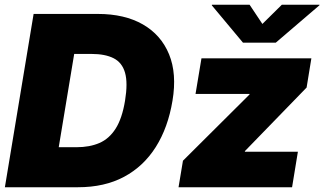

<svg xmlns="http://www.w3.org/2000/svg" viewBox="-20 -786 1361 806"><path d="M307.6 0H82.5L110.4 -168H301.3Q356.4 -168 397.5 -185.8Q438.5 -203.6 465.6 -246.3Q492.7 -289.1 504.9 -363.3Q517.1 -438 504.9 -480.7Q492.7 -523.4 457 -541.5Q421.4 -559.6 363.8 -559.6H172.4L200.2 -727.5H390.6Q502.9 -727.5 579.6 -683.6Q656.2 -639.6 689.7 -558.1Q723.1 -476.6 704.1 -363.3Q685.5 -250.5 634 -168.9Q582.5 -87.4 500.7 -43.7Q418.9 0 307.6 0ZM319.3 -727.5 198.7 0H0.5L121.1 -727.5ZM729.5 0 748 -111.3 1027.3 -389.2 1027.8 -391.6H800.8L825.7 -541H1287.1L1267.1 -418.5L1008.3 -151.9L1007.8 -148.9H1230.5L1206.1 0ZM1027.8 -766.1 1081.5 -685.5 1163.1 -766.1H1321.3L1320.8 -763.7L1137.7 -606.9H1000L869.1 -763.7L869.6 -766.1Z"/></svg>

Font: Inter 17pt Black
Style: Italic
Weight: 900
Italic angle: -9.3988°
Version: Version 4.001;git-66647c0bb